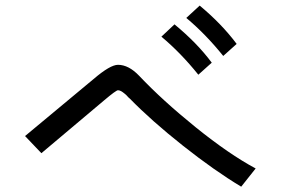

<svg xmlns="http://www.w3.org/2000/svg" viewBox="-20 -789 1040 700"><path d="M71.3 -293 321.3 -501Q381.8 -552.7 410.2 -552.7Q449.2 -552.7 487.3 -512.7Q572.3 -422.9 693.8 -324.7Q815.4 -226.6 912.1 -174.8L859.4 -108.4Q761.7 -167 647 -257.8Q532.2 -348.6 453.1 -429.7Q450.2 -431.6 446.3 -436Q442.4 -440.4 439.9 -442.9Q437.5 -445.3 433.6 -448.2Q429.7 -451.2 427.2 -453.1Q424.8 -455.1 421.9 -456.5Q418.9 -458 416 -459Q413.1 -460 410.2 -460Q403.3 -460 360.4 -423.8L130.9 -230.5ZM659.2 -723.6 708 -768.6Q788.1 -702.1 842.8 -628.9L793.9 -585Q729.5 -665 659.2 -723.6ZM568.4 -655.3 616.2 -700.2Q699.2 -631.8 752 -560.5L703.1 -516.6Q638.7 -596.7 568.4 -655.3Z"/></svg>

Font: Gothic A1 Medium
Style: Regular
Weight: 500
Designer: HanYang I&C Co.,Ltd.
Foundry: HanYang I&C Co.,Ltd.
Version: Version 2.50